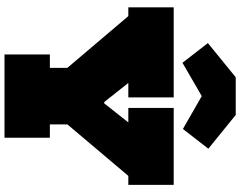

<svg xmlns="http://www.w3.org/2000/svg" viewBox="-130 -966 1095 876"><g transform="rotate(90 418.0 -527.5)"><path d="M782 -565 542 -281H294L53 -565H13V-772H424V-565H358L506 -378L399 -455H497L390 -378L538 -565H472V-772H823V-565ZM547 -389V-207H608V0H228V-207H289V-389ZM504 -1055 658 -930 568 -814 418 -900 266 -812 176 -928 332 -1055Z"/></g></svg>

Font: Hepta Slab Black
Style: Regular
Weight: 900
Designer: Michael LaGattuta
Foundry: Michael LaGattuta
Version: Version 1.102